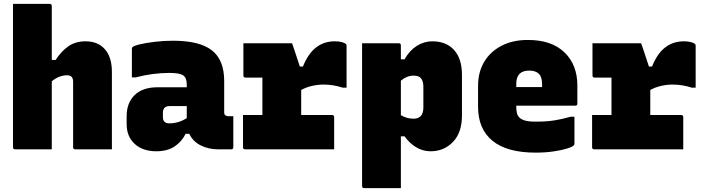

<svg xmlns="http://www.w3.org/2000/svg" viewBox="-20 -770 3640 990"><path d="M58 0Q47 0 47 -11V-750H236Q247 -750 247 -739V-461H267Q295 -505 332 -531Q369 -557 421 -557Q485 -557 521 -516Q557 -475 557 -399V0H368Q357 0 357 -11V-349Q357 -382 326 -382Q308 -382 288 -375Q268 -368 247 -351V0Z M1136 -352V-190Q1136 -176 1147 -173Q1151 -171 1155 -171H1183V-11Q1183 0 1172 0H1105Q1056 0 1015.5 -20Q975 -40 956 -80H937Q916 -38 879 -14Q842 10 786 10Q716 10 674.5 -28Q633 -66 633 -131V-170Q633 -240 674.5 -280Q716 -320 792 -320H943V-334Q943 -369 924.5 -381.5Q906 -394 854 -394Q767 -394 680 -371H660V-517Q660 -524 663 -527Q670 -534 701.5 -541.5Q733 -549 778.5 -554.5Q824 -560 872 -560Q1009 -560 1072.5 -510.5Q1136 -461 1136 -352ZM820 -166Q820 -134 853 -134Q901 -134 943 -161V-223H854Q837 -223 828 -214Q820 -204 820 -190Z M1233 -177H1333V-370H1246Q1235 -370 1235 -381V-547H1486Q1486 -547 1490.5 -534Q1495 -521 1501.5 -501.5Q1508 -482 1514.5 -462Q1521 -442 1526 -427H1542Q1569 -494 1610 -525.5Q1651 -557 1706 -557Q1729 -557 1744 -552.5Q1759 -548 1764 -543Q1767 -540 1767 -533V-318H1747Q1698 -334 1648 -334Q1619 -334 1588.5 -327Q1558 -320 1533 -306V-177H1692Q1703 -177 1703 -166V0H1244Q1233 0 1233 -11Z M1847 -547H2036Q2047 -547 2047 -536V-464H2066Q2091 -509 2128.5 -533Q2166 -557 2209 -557Q2281 -557 2321.5 -512Q2362 -467 2362 -384V-175Q2362 -86 2315.5 -38Q2269 10 2201 10Q2159 10 2124.5 -11.5Q2090 -33 2066 -67H2047V200H1858Q1847 200 1847 189ZM2112 -380Q2078 -380 2047 -354V-176Q2078 -158 2112 -158Q2163 -158 2163 -216V-322Q2163 -354 2149 -368Q2138 -380 2112 -380Z M2702 -564Q2824 -564 2890.5 -500Q2957 -436 2957 -329V-235Q2957 -225 2946 -225H2642V-217Q2642 -200 2645.5 -186.5Q2649 -173 2658 -164Q2669 -153 2690.5 -147.5Q2712 -142 2753 -143Q2800 -143 2840 -149.5Q2880 -156 2922 -168H2942V-28Q2942 -24 2938 -20Q2930 -12 2902 -3.5Q2874 5 2832.5 11Q2791 17 2742 17Q2594 17 2519.5 -44Q2445 -105 2445 -219V-328Q2445 -397 2476 -450Q2507 -503 2565 -533.5Q2623 -564 2702 -564ZM2709 -406Q2642 -406 2642 -338V-321H2775V-336Q2775 -373 2759 -389Q2742 -406 2709 -406Z M3033 -177H3133V-370H3046Q3035 -370 3035 -381V-547H3286Q3286 -547 3290.5 -534Q3295 -521 3301.5 -501.5Q3308 -482 3314.5 -462Q3321 -442 3326 -427H3342Q3369 -494 3410 -525.5Q3451 -557 3506 -557Q3529 -557 3544 -552.5Q3559 -548 3564 -543Q3567 -540 3567 -533V-318H3547Q3498 -334 3448 -334Q3419 -334 3388.5 -327Q3358 -320 3333 -306V-177H3492Q3503 -177 3503 -166V0H3044Q3033 0 3033 -11Z"/></svg>

Font: Recursive Mn Lnr St Blk
Style: Regular
Weight: 900
Monospace: yes
Version: Version 1.079;hotconv 1.0.112;makeotfexe 2.5.65598; ttfautoh